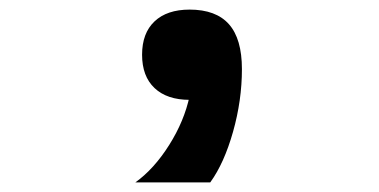

<svg xmlns="http://www.w3.org/2000/svg" viewBox="-20 -200 790 400"><path d="M276 -86Q276 -131 302 -155.5Q328 -180 375 -180Q422 -180 448 -155.5Q474 -131 474 -86Q474 -41 448 -16.5Q422 8 375 8Q328 8 302 -16.5Q276 -41 276 -86ZM375 0V-180Q430 -180 457 -149.5Q484 -119 484 -56Q484 9 465.5 74.5Q447 140 418 180H262Q301 152 332.5 102Q364 52 375 0Z"/></svg>

Font: Martian Mono Custom sWd Rg
Style: Regular
Weight: 400
Width: 6
Monospace: yes
Designer: Alex Havermale
Foundry: Evil Martians
Version: Version 1.000